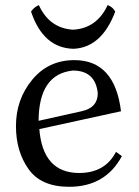

<svg xmlns="http://www.w3.org/2000/svg" viewBox="-20 -716 541 746"><path d="M248.5 9.8Q139.6 9.8 90.8 -59.1Q42 -127.9 42 -226.1Q42 -329.6 105 -406Q168 -482.4 269 -482.4Q425.8 -482.4 450.2 -283.7L132.8 -214.4Q146.5 -43.9 287.6 -43.9Q388.2 -43.9 430.7 -126L453.6 -109.4Q389.6 9.8 248.5 9.8ZM129.9 -246.6 298.8 -284.2Q359.9 -297.9 359.9 -354Q350.6 -441.9 263.2 -441.9Q130.9 -428.2 129.9 -246.6ZM265.6 -526.4Q147.9 -529.3 100.6 -670.9Q111.3 -687.5 130.9 -696.3Q171.9 -606.4 263.7 -600.6Q356 -605.5 398.4 -696.3Q418.5 -688.5 427.7 -670.9Q375 -531.2 265.6 -526.4Z"/></svg>

Font: Kelvinch
Style: Regular
Weight: 400
Designer: Paul James MIller
Foundry: High-Logic / Made with FontCreator
Version: Version 3.30 September 23, 2016